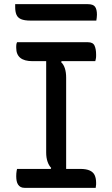

<svg xmlns="http://www.w3.org/2000/svg" viewBox="-20 -903 540 923"><path d="M440 0H98Q87 0 79.5 -4Q72 -8 67 -15.5Q62 -23 60 -33.5Q58 -44 58 -56Q58 -63 58.5 -69.5Q59 -76 60 -81.5Q61 -87 62 -91H224L226 -96Q215 -107 208.5 -126Q202 -145 202 -170V-609H136Q97 -609 77.5 -625Q58 -641 58 -673Q58 -677 58 -681Q58 -685 58.5 -688.5Q59 -692 60 -695Q61 -698 62 -700H403Q427 -700 434.5 -683.5Q442 -667 442 -641Q442 -637 442 -633Q442 -629 441.5 -625Q441 -621 440 -617Q439 -613 438 -609H276L274 -604Q286 -593 292 -574Q298 -555 298 -530V-91H365Q395 -91 412 -83Q429 -75 435.5 -60Q442 -45 442 -25Q442 -21 442 -16.5Q442 -12 441 -8Q440 -4 440 0ZM53 -883H402Q428 -883 437 -870.5Q446 -858 446 -832Q446 -825 445 -817.5Q444 -810 443 -804H127Q97 -804 81 -811Q65 -818 59 -832.5Q53 -847 53 -869Z"/></svg>

Font: Code D Ace
Style: Regular
Weight: 400
Version: Version 1.085; ttfautohint (v1.8.4.7-5d5b);Nerd Fonts 3.0.2